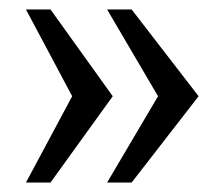

<svg xmlns="http://www.w3.org/2000/svg" viewBox="-20 -470 467 407"><path d="M207 -83 315 -266 207 -450H259L401 -266L259 -83ZM35 -83 133 -266 35 -450H87L219 -266L87 -83Z"/></svg>

Font: Montagu Slab
Style: Regular
Weight: 400
Version: Version 1.000